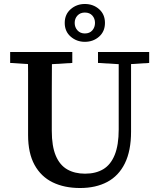

<svg xmlns="http://www.w3.org/2000/svg" viewBox="-20 -928 797 964"><path d="M382 16Q303 16 244.5 -12.5Q186 -41 153.5 -100Q121 -159 121 -250V-360Q121 -412 121 -463Q121 -514 121 -565Q121 -616 120 -667H241Q241 -617 240.5 -566Q240 -515 240 -463.5Q240 -412 240 -360V-271Q240 -194 260 -146.5Q280 -99 317.5 -77.5Q355 -56 407 -56Q461 -56 498.5 -78.5Q536 -101 556 -150.5Q576 -200 576 -278V-667H638V-267Q638 -171 607 -108Q576 -45 518.5 -14.5Q461 16 382 16ZM31 -612V-667H343V-612L211 -604H158ZM472 -612V-667H729V-612L618 -605H590ZM406 -718Q365 -718 335 -744Q305 -770 305 -813Q305 -856 335 -882Q365 -908 406 -908Q448 -908 477.5 -882Q507 -856 507 -813Q507 -770 477.5 -744Q448 -718 406 -718ZM406 -760Q430 -760 443.5 -775.5Q457 -791 457 -813Q457 -835 443.5 -850Q430 -865 406 -865Q383 -865 369 -850Q355 -835 355 -813Q355 -791 369 -775.5Q383 -760 406 -760Z"/></svg>

Font: Source Serif 4 Medium
Style: Regular
Weight: 500
Designer: Frank Grießhammer
Foundry: Adobe Systems Incorporated
Version: Version 4.004;hotconv 1.0.116;makeotfexe 2.5.65601